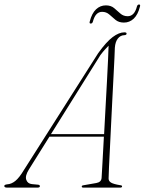

<svg xmlns="http://www.w3.org/2000/svg" viewBox="-54 -856 660 876"><path d="M78 -83Q59.5 -53.5 65.8 -35.8Q72 -18 91.5 -16L118 -13.5Q128 -13 128 -6.5Q128 0 116.5 0H-21Q-34.5 0 -34.5 -7.5Q-34.5 -13.5 -21 -15Q-2 -16 16 -30.5Q34 -45 55.5 -81L394 -613.5Q431 -665 460 -686.8Q489 -708.5 513.5 -708.5Q524 -708.5 523.5 -702.5Q523.5 -696 513 -695.5Q495.5 -695 483.8 -680.2Q472 -665.5 470 -638Q470 -627 468.2 -592.5Q466.5 -558 464 -508.5Q461.5 -459 458.5 -401.8Q455.5 -344.5 452.8 -286.8Q450 -229 447.5 -178.2Q445 -127.5 443.2 -91.2Q441.5 -55 441.5 -41.5Q441.5 -29.5 452.8 -22.8Q464 -16 494.5 -11Q503 -10.5 503 -5.5Q503 0 493.5 0H326.5Q319 0 319 -5Q319 -9.5 325.5 -10.5L385.5 -21Q408 -25 409.5 -44Q410.5 -61 413.5 -112.8Q416.5 -164.5 420 -232.5H171.5ZM404 -604.5 178.5 -244H421Q424 -302.5 427.5 -364.8Q431 -427 434 -484Q437 -541 439 -584.2Q441 -627.5 441.5 -647.5Q435.5 -641.5 425.8 -631Q416 -620.5 404 -604.5ZM511.5 -753Q488 -753 473.2 -765.2Q458.5 -777.5 444.8 -789.8Q431 -802 412 -802Q381.5 -802 370 -758Q367.5 -748.5 360 -748.5Q352.5 -748.5 355.5 -758Q365 -795.5 384.2 -813.5Q403.5 -831.5 429 -831.5Q452 -831.5 466.8 -819Q481.5 -806.5 495.2 -794.2Q509 -782 528.5 -782Q559 -782 570.5 -825.5Q573 -835.5 580.5 -835.5Q587.5 -835.5 584.5 -825.5Q575 -788.5 556 -770.8Q537 -753 511.5 -753Z"/></svg>

Font: Fraunces 72pt S000 Thin
Style: Italic
Weight: 100
Italic angle: -16°
Version: Version 1.000; ttfautohint (v1.8.3)